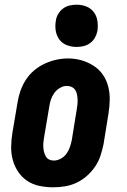

<svg xmlns="http://www.w3.org/2000/svg" viewBox="-20 -790 540 818"><path d="M206 8Q177 8 148 2Q119 -4 96 -19.5Q73 -35 57.5 -58Q42 -81 34.5 -108.5Q27 -136 27.5 -165.5Q28 -195 33 -225L55 -355Q59 -380 67.5 -404Q76 -428 90.5 -450.5Q105 -473 126 -490.5Q147 -508 171 -519Q195 -530 220 -535.5Q245 -541 270 -541Q300 -541 327.5 -533Q355 -525 378.5 -510Q402 -495 418 -472Q434 -449 441 -421.5Q448 -394 447.5 -364.5Q447 -335 442 -305L421 -175Q416 -151 408 -126.5Q400 -102 385 -80Q370 -58 349.5 -40Q329 -22 305 -11Q281 0 256 4Q231 8 206 8ZM209 -106Q224 -106 239 -114Q254 -122 263.5 -135.5Q273 -149 278 -164Q283 -179 286 -194L307 -324Q309 -335 310 -346Q311 -357 310.5 -367.5Q310 -378 308 -388Q306 -398 300.5 -406.5Q295 -415 285.5 -419.5Q276 -424 265 -424Q250 -424 235.5 -415.5Q221 -407 211.5 -394Q202 -381 197 -366Q192 -351 190 -336L168 -206Q166 -195 165 -184.5Q164 -174 164.5 -163.5Q165 -153 167.5 -143Q170 -133 175 -124Q180 -115 189 -110.5Q198 -106 209 -106ZM306 -590Q285 -590 265 -597.5Q245 -605 233 -621.5Q221 -638 217.5 -659Q214 -680 218 -702Q220 -717 228 -730.5Q236 -744 248.5 -753.5Q261 -763 276.5 -766.5Q292 -770 306 -770Q328 -770 347.5 -762.5Q367 -755 379.5 -738.5Q392 -722 395 -701Q398 -680 395 -658Q392 -643 384.5 -629.5Q377 -616 364 -606.5Q351 -597 336 -593.5Q321 -590 306 -590Z"/></svg>

Font: Iosevka Curly Slab HvObl
Style: Regular
Weight: 900
Italic angle: -9°
Monospace: yes
Designer: Belleve Invis
Foundry: Belleve Invis
Version: Version 11.1.0; ttfautohint (v1.8.3)